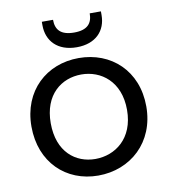

<svg xmlns="http://www.w3.org/2000/svg" viewBox="-85 -830 810 912"><g transform="rotate(-10 320.0 -374.0)"><path d="M136 -275C136 -413 223 -478 319 -478C413 -478 504 -413 504 -275C504 -136 411 -71 316 -71C221 -71 136 -136 136 -275ZM597 -275C597 -448 476 -557 320 -557C165 -557 43 -448 43 -275C43 -102 161 9 316 9C472 9 597 -102 597 -275ZM409 -757C409 -709 385 -680 321 -680C256 -680 232 -709 232 -757H178V-740C178 -664 229 -609 321 -609C413 -609 463 -664 463 -739V-757Z"/></g></svg>

Font: Matrixport Regular
Style: Regular
Weight: 400
Designer: Ninad Kale (Devanagari), Jonny Pinhorn (Latin)
Foundry: Indian Type Foundry
Version: Version 3.200;PS 1.000;hotconv 16.6.54;makeotf.lib2.5.65590